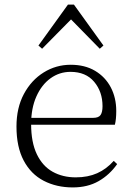

<svg xmlns="http://www.w3.org/2000/svg" viewBox="-20 -805 576 839"><path d="M298 14Q227 14 171 -15Q115 -44 83.5 -103.5Q52 -163 52 -252Q52 -334 84.5 -394.5Q117 -455 171 -488.5Q225 -522 289 -522Q351 -522 395.5 -495.5Q440 -469 464 -423.5Q488 -378 488 -320Q488 -283 482 -260H82V-290H387Q411 -290 419.5 -302.5Q428 -315 428 -341Q428 -404 391.5 -447.5Q355 -491 288 -491Q240 -491 201 -463Q162 -435 139 -383.5Q116 -332 116 -263Q116 -183 141 -131Q166 -79 210 -54.5Q254 -30 311 -30Q364 -30 404.5 -48Q445 -66 477 -102L492 -88Q459 -41 411 -13.5Q363 14 298 14ZM416 -592 268 -743H313L164 -592L148 -606L277 -785H303L432 -606Z"/></svg>

Font: Noto Serif JP ExtraLight ExtraLight
Style: Regular
Weight: 250
Version: Version 2.003-H1;hotconv 1.1.1;makeotfexe 2.6.0